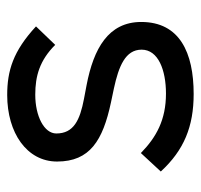

<svg xmlns="http://www.w3.org/2000/svg" viewBox="-32 -492 545 520"><g transform="rotate(-90 240.0 -232.5)"><path d="M245 20C357 20 440 -18 440 -122C440 -211 368 -251 269 -270L232 -277C174 -288 138 -305 138 -352C138 -385 185 -409 243 -409C294 -409 336 -397 378 -355L428 -407C361 -469 308 -485 242 -485C140 -485 62 -432 62 -350C62 -261 119 -226 222 -204L260 -196C320 -183 365 -165 365 -121C365 -76 310 -55 246 -55C175 -55 128 -81 85 -123L35 -69C93 -6 157 20 245 20Z"/></g></svg>

Font: Kreadon Medium
Style: Regular
Weight: 500
Designer: kohakuno
Foundry: StudioGnu
Version: Version 1.000;Glyphs 3.1.2 (3151)